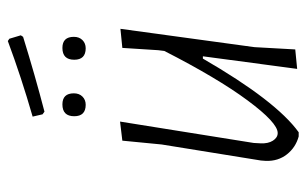

<svg xmlns="http://www.w3.org/2000/svg" viewBox="-170 -624 802 503"><g transform="rotate(-90 231.5 -373.0)"><path d="M375 -754 381 -750 390 -720 386 -714Q286 -683 190 -658L183 -663L177 -689Q281 -719 375 -754ZM357 -611Q386 -611 386 -581Q386 -567 377.5 -558.5Q369 -550 356 -550Q326 -550 326 -580Q326 -611 357 -611ZM209 -611Q238 -611 238 -581Q238 -567 229.5 -558.5Q221 -550 208 -550Q178 -550 178 -580Q178 -611 209 -611ZM164 -460 108 -110 107 -92Q106 -72 114 -59.5Q122 -47 134 -47Q161 -47 219.5 -126Q278 -205 349 -344L351 -360L357 -454L407 -459L359 -108L353 -1L302 4L335 -243H329Q218 -51 136 8H125Q96 0 78 -23Q60 -46 61 -78L62 -91L104 -351L114 -454Z"/></g></svg>

Font: Alegreya Sans Light
Style: Italic
Weight: 300
Italic angle: -7°
Designer: Juan Pablo del Peral
Foundry: Huerta Tipografica
Version: Version 2.007